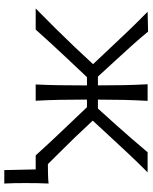

<svg xmlns="http://www.w3.org/2000/svg" viewBox="67 -605 676 850"><g transform="rotate(90 405.0 -180.0)"><path d="M17.5 0Q62 -43.5 104.8 -86.8Q147.5 -130 188.5 -173L264 -254L199.5 -322.5Q158.5 -366 117.8 -408.8Q77 -451.5 32 -495.5L120 -497.5Q149.5 -461.5 182.2 -425.2Q215 -389 248 -353L319 -275.5H358V-276.5Q358 -335.5 357 -388Q356 -440.5 353 -495.5H426.5Q423.5 -441 422.2 -388.2Q421 -335.5 421 -276.5V-275.5H460.5L530 -352.5Q561.5 -388 593.2 -424.2Q625 -460.5 654 -495.5H743Q699.5 -452 659 -409Q618.5 -366 579.5 -323.5L514 -252.5L588.5 -173.5Q617.5 -144 647 -114Q676.5 -84 706.5 -54Q728 -54 750.2 -54.5Q772.5 -55 792.5 -57Q791 -29.5 790.8 -4.5Q790.5 20.5 790.5 45Q790.5 68.5 790.8 92Q791 115.5 792.5 139H733L730 0H668Q635.5 -36 603.2 -70.5Q571 -105 536.5 -141L454.5 -227H421V-211Q421 -153.5 422 -103.8Q423 -54 426 0H354Q356.5 -54 357.2 -103.8Q358 -153.5 358 -211V-227H321.5L239 -139.5Q206 -104.5 173.8 -69.5Q141.5 -34.5 111 0Z"/></g></svg>

Font: Commissioner Flair Light
Style: Regular
Weight: 300
Designer: Kostas Bartsokas
Foundry: Kostas Bartsokas
Version: Version 1.000; ttfautohint (v1.8.3)